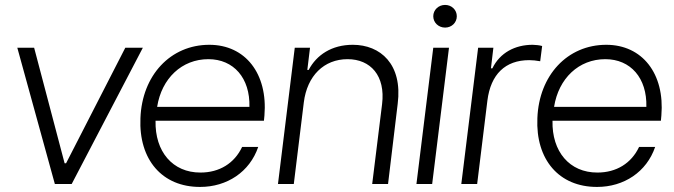

<svg xmlns="http://www.w3.org/2000/svg" viewBox="-20 -737 2701 769"><path d="M199.7 0H267.1L552.2 -545.9H481.9L244.6 -83H238.8L116.7 -545.9H49.3Z M781.7 11.7C889.2 11.7 980 -48.3 1014.2 -148.4H949.7C918.9 -83 858.9 -45.9 783.2 -45.9C671.4 -45.4 600.1 -129.9 603 -253.4H1037.1L1039.1 -273.9C1053.2 -442.4 962.4 -557.6 818.4 -557.6C662.6 -557.6 548.8 -435.1 542.5 -263.7C535.2 -97.7 629.4 12.2 781.7 11.7ZM609.4 -309.1C627.4 -423.3 708.5 -500 814.5 -500C916 -500 981.9 -424.3 979 -309.1Z M1093.3 0H1156.7L1196.8 -326.7C1210 -433.6 1277.8 -500 1372.1 -500C1463.9 -500 1524.4 -434.1 1510.3 -319.8L1470.7 0H1534.2L1572.8 -320.8C1593.3 -480 1503.4 -557.6 1393.1 -557.6C1308.6 -557.6 1248 -517.1 1216.3 -457H1210.9L1221.7 -545.9H1160.6Z M1647.9 0H1710.9L1778.3 -545.9H1715.3ZM1715.3 -671.9C1715.3 -646.5 1736.3 -626.5 1762.7 -626.5C1789.1 -626.5 1809.6 -646.5 1809.6 -671.9C1809.6 -697.3 1789.1 -717.3 1762.7 -717.3C1736.3 -717.3 1715.3 -697.3 1715.3 -671.9Z M1827.6 0H1891.1L1932.1 -334C1945.3 -439.5 2003.9 -496.1 2099.6 -496.1C2112.8 -496.1 2127.4 -494.6 2143.6 -491.7L2151.4 -552.7C2142.1 -555.7 2123.5 -557.6 2113.3 -557.6C2043 -557.6 1982.4 -525.9 1952.1 -463.4H1946.3L1956.1 -545.9H1895Z M2371.6 11.7C2479 11.7 2569.8 -48.3 2604 -148.4H2539.6C2508.8 -83 2448.7 -45.9 2373 -45.9C2261.2 -45.4 2189.9 -129.9 2192.9 -253.4H2627L2628.9 -273.9C2643.1 -442.4 2552.2 -557.6 2408.2 -557.6C2252.4 -557.6 2138.7 -435.1 2132.3 -263.7C2125 -97.7 2219.2 12.2 2371.6 11.7ZM2199.2 -309.1C2217.3 -423.3 2298.3 -500 2404.3 -500C2505.9 -500 2571.8 -424.3 2568.8 -309.1Z"/></svg>

Font: Guggenheim Sans Display Light
Style: Italic
Weight: 300
Italic angle: -7°
Designer: Modified by Tom Baber under direction of Pentagram Design 2023
Foundry: rsms
Version: Version 1.001;Glyphs 3.1.2 (3151)